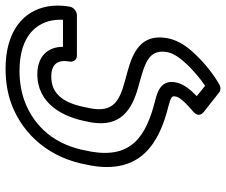

<svg xmlns="http://www.w3.org/2000/svg" viewBox="-81 -522 811 689"><g transform="rotate(-90 324.5 -177.5)"><path d="M501 -357C501 -413 465 -449 403 -449C294 -449 248 -353 233 -271L230 -257C211 -149 277 -109 356 -87C439 -64 494 -52 482 17C478 42 456 69 435 91C414 112 386 137 361 153L324 123C345 103 370 75 374 44C382 -7 336 -19 309 -26C177 -59 100 -113 125 -257L128 -271C148 -385 213 -459 304 -494C336 -506 373 -513 414 -513C519 -513 575 -471 593 -408C597 -393 599 -375 598 -357ZM448 -332C446 -321 454 -307 469 -307H615C626 -307 642 -317 645 -332C651 -367 650 -400 642 -429C619 -512 542 -563 423 -563C376 -563 333 -556 293 -541C182 -498 101 -402 78 -271L75 -257C44 -81 151 -12 290 22C321 30 325 35 323 45C322 51 321 57 311 69C302 80 288 94 270 109C246 129 262 144 267 148L338 204C344 209 356 210 366 204C403 183 440 153 469 123C493 99 524 63 532 17C552 -96 450 -115 377 -135C303 -155 266 -179 280 -257L283 -271C297 -348 327 -399 394 -399C440 -399 456 -375 448 -332Z"/></g></svg>

Font: Asimov
Style: WidOuIt
Weight: 500
Designer: Google
Version: Version 2.000980; 2014